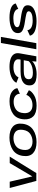

<svg xmlns="http://www.w3.org/2000/svg" viewBox="1691 -2516 832 4254"><g transform="rotate(-90 2107.0 -389.0)"><path d="M225.5 0H399.5L764 -589.5H620.5L327 -90.5H325.5L208.5 -589.5H69Z M1084.5 4.5Q1243 4.5 1356 -70Q1469 -144.5 1491 -297Q1512 -446.5 1428.5 -521Q1345 -595.5 1186.5 -595.5Q1027.5 -595.5 914 -522.5Q800.5 -449.5 779.5 -297Q758.5 -147 842 -71.2Q925.5 4.5 1084.5 4.5ZM1098 -84.5Q1005.5 -84.5 952 -133.5Q898.5 -182.5 914 -296Q930.5 -408.5 1005.2 -457.5Q1080 -506.5 1172.5 -506.5Q1265 -506.5 1318.8 -458Q1372.5 -409.5 1356.5 -296Q1340 -183.5 1265.2 -134Q1190.5 -84.5 1098 -84.5Z M1892 5.5Q2035 5.5 2125.2 -50.5Q2215.5 -106.5 2235 -165.5L2130.5 -222.5Q2117.5 -169 2056.2 -127Q1995 -85 1905.5 -85Q1817.5 -85 1769.8 -132.8Q1722 -180.5 1727.5 -274Q1735 -399 1807.8 -451Q1880.5 -503 1977.5 -503Q2066.5 -503 2112.2 -461.8Q2158 -420.5 2155.5 -364.5L2279.5 -419Q2277.5 -481 2205.5 -537.5Q2133.5 -594 1990 -594Q1819.5 -594 1708 -514Q1596.5 -434 1590 -266Q1584.5 -136.5 1657.8 -65.5Q1731 5.5 1892 5.5Z M2587 6.5Q2644.5 6.5 2692.2 -3Q2740 -12.5 2777.2 -27.8Q2814.5 -43 2839.5 -60.5Q2864.5 -78 2877 -94.5L2870 0H2986.5L3052 -368.5Q3065.5 -445.5 3033.5 -495.2Q3001.5 -545 2929.8 -569.8Q2858 -594.5 2752.5 -594.5Q2694 -594.5 2639.5 -585Q2585 -575.5 2537.8 -556.8Q2490.5 -538 2454.8 -509.5Q2419 -481 2399 -442.5L2519.5 -394.5Q2536.5 -432.5 2569.5 -457.5Q2602.5 -482.5 2646.8 -494.8Q2691 -507 2741.5 -507Q2803 -507 2845 -493Q2887 -479 2906.5 -450.2Q2926 -421.5 2919 -378.5L2913.5 -349.5H2653Q2613 -349.5 2570 -345Q2527 -340.5 2487.5 -328.8Q2448 -317 2415.8 -296Q2383.5 -275 2364 -242.5Q2344.5 -210 2342.5 -164Q2339 -100 2367.5 -62.8Q2396 -25.5 2452.5 -9.5Q2509 6.5 2587 6.5ZM2625.5 -76.5Q2580 -76.5 2546 -85Q2512 -93.5 2494.5 -114.8Q2477 -136 2479 -174.5Q2480.5 -206.5 2496 -227Q2511.5 -247.5 2537 -258.5Q2562.5 -269.5 2594 -274Q2625.5 -278.5 2659.5 -278.5H2899L2880 -172Q2862 -147.5 2825.5 -125.5Q2789 -103.5 2738 -90Q2687 -76.5 2625.5 -76.5Z M3143 0H3278L3416.5 -785H3282Z M3766 4.5Q3901 4.5 4003.5 -39.2Q4106 -83 4116 -168Q4127 -253.5 4059.2 -288Q3991.5 -322.5 3853.5 -340.5Q3749.5 -353.5 3688.2 -370.8Q3627 -388 3632 -429Q3635.5 -465 3686.5 -487Q3737.5 -509 3828 -509Q3921.5 -509 3975.8 -479.2Q4030 -449.5 4035.5 -400.5L4157.5 -456Q4144.5 -524.5 4061.2 -559.5Q3978 -594.5 3842.5 -594.5Q3707.5 -594.5 3609.2 -553.5Q3511 -512.5 3501.5 -430Q3490.5 -344.5 3557.8 -307.5Q3625 -270.5 3751 -253.5Q3860.5 -237.5 3924.8 -221.2Q3989 -205 3984 -163Q3980 -127 3927 -104Q3874 -81 3779.5 -81Q3680.5 -81 3625.5 -111.8Q3570.5 -142.5 3564.5 -198.5L3443 -142.5Q3458.5 -69 3545.8 -32.2Q3633 4.5 3766 4.5Z"/></g></svg>

Font: Anybody Expanded Medium
Style: Italic
Weight: 500
Width: 7
Italic angle: -10°
Version: Version 1.113;gftools[0.9.25]